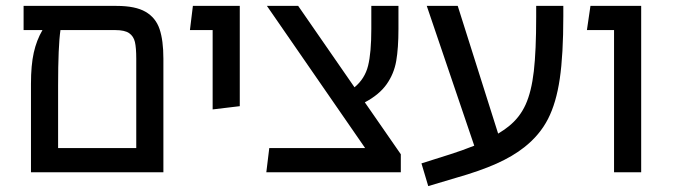

<svg xmlns="http://www.w3.org/2000/svg" viewBox="-20 -584 2289 651"><path d="M534 -385V0H85V-300Q85 -363 94.5 -405.5Q104 -448 124 -482H60V-564H375Q439 -564 473.5 -544Q508 -524 521 -485.5Q534 -447 534 -385ZM442 -82V-385Q442 -422 437.5 -441.5Q433 -461 418 -471.5Q403 -482 371 -482H185Q177 -427 177 -294V-82Z M701 -482H624L634 -564H793V-224L701 -213Z M1339 -61V0H883L893 -82H1218L885 -564H991L1182 -288Q1217 -317 1228 -361Q1239 -405 1239 -486V-564H1331V-486Q1331 -421 1323.5 -377.5Q1316 -334 1291 -298.5Q1266 -263 1217 -237Z M1890 -564V-529Q1890 -399 1878 -317Q1866 -235 1838 -180.5Q1810 -126 1758 -85Q1719 -54 1663 -29Q1607 -4 1526 19L1432 47L1409 -30L1507 -61Q1545 -73 1588 -90L1427 -564H1532L1669 -131Q1689 -143 1704 -155Q1742 -185 1762 -229Q1782 -273 1790 -342.5Q1798 -412 1798 -527V-564Z M2062 -482H1970L1982 -564H2154V0H2062Z"/></svg>

Font: Fira GO
Style: Regular
Weight: 400
Designer: Carrois Corporate
Foundry: Carrois Corporate GbR
Version: Version 0.300